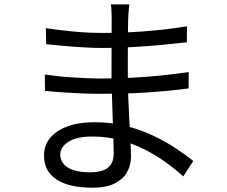

<svg xmlns="http://www.w3.org/2000/svg" viewBox="-20 -814 1040 880"><path d="M572.6 -793.8Q571.2 -780.9 569.8 -765Q568.4 -749.2 567.4 -726.9Q567 -711.6 566.6 -681.6Q566.2 -651.6 566 -614.1Q565.8 -576.5 565.8 -538.7Q565.8 -500.8 565.8 -468.8Q565.8 -419 568 -364Q570.2 -309 573.1 -256.8Q576 -204.6 578.2 -162Q580.4 -119.4 580.4 -94.1Q580.4 -59.3 563.5 -27.2Q546.7 5 508.1 25.6Q469.5 46.2 404.1 46.2Q296 46.2 238.8 8.5Q181.7 -29.3 181.7 -101.3Q181.7 -147.4 209.4 -181.3Q237.2 -215.3 289.2 -234.6Q341.2 -253.8 412.9 -253.8Q492 -253.8 561.5 -235.6Q630.9 -217.4 689.1 -188.9Q747.2 -160.5 791.9 -130.1Q836.6 -99.7 865.9 -76.4L819.8 -5.4Q785.8 -36.8 741.6 -69Q697.4 -101.1 644.5 -128.1Q591.6 -155.1 531.1 -171.7Q470.5 -188.3 403.2 -188.3Q331.4 -188.3 293.7 -164.1Q256.1 -139.8 256.1 -105.4Q256.1 -82.7 270.2 -64.2Q284.4 -45.7 315 -35Q345.6 -24.3 394.8 -24.3Q423.8 -24.3 448 -31.6Q472.2 -39 486.7 -58Q501.2 -77.1 501.2 -111.3Q501.2 -140 499.5 -186.6Q497.8 -233.1 496.1 -285.8Q494.4 -338.5 492.7 -387.1Q491 -435.7 491 -468.8Q491 -502.8 491.2 -538.2Q491.4 -573.7 491.4 -608.6Q491.4 -643.5 491.6 -675.6Q491.8 -707.7 491.8 -733.6Q491.8 -746.4 490.9 -765.2Q490 -783.9 487.9 -793.8ZM190.2 -685Q214.5 -681 247.8 -677Q281.1 -673 317.4 -669.5Q353.6 -666 387.1 -664.5Q420.6 -663 445.6 -663Q541.2 -663 640.5 -670.3Q739.8 -677.5 836.9 -693.4L836.5 -620.1Q780.5 -613.7 715.7 -607.7Q650.9 -601.7 582.3 -597.9Q513.8 -594.1 446.6 -594.1Q412.3 -594.1 364.3 -596.9Q316.2 -599.7 269.6 -603.9Q222.9 -608.1 191.4 -611.5ZM185.4 -472.5Q212.1 -468.5 245.1 -464.8Q278.1 -461.1 312.9 -459.1Q347.7 -457.1 379.8 -455.6Q412 -454.1 436.9 -454.1Q509.8 -454.1 578.3 -457.5Q646.8 -460.9 713.5 -467.5Q780.3 -474.1 844.8 -483.6L844.4 -408.7Q793.6 -402.1 744.2 -397.4Q694.8 -392.8 645.6 -389.7Q596.4 -386.6 544.7 -385.3Q492.9 -384 436.1 -384Q402.2 -384 357.5 -385.8Q312.9 -387.6 267.7 -390.6Q222.5 -393.6 186.2 -397.6Z"/></svg>

Font: Noto Sans HK Thin
Style: Regular
Weight: 100
Designer: Ryoko NISHIZUKA 西塚涼子 (kana, bopomofo & ideographs); Paul D. Hunt (Latin, Greek & Cyrillic); Sandoll Communications 산돌커뮤니
Foundry: Adobe
Version: Version 2.004-H2;hotconv 1.0.118;makeotfexe 2.5.65603